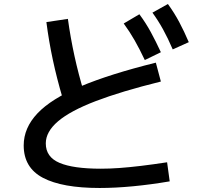

<svg xmlns="http://www.w3.org/2000/svg" viewBox="-20 -875 1040 956"><path d="M476 61Q290 61 194 10.5Q98 -40 98 -151Q98 -238 166.5 -310.5Q235 -383 380.5 -444.5Q526 -506 756 -563L781 -469Q583 -420 456.5 -371.5Q330 -323 269 -271Q208 -219 208 -161Q208 -93 276.5 -64Q345 -35 482 -35Q526 -35 574.5 -38.5Q623 -42 681.5 -49Q740 -56 812 -67L825 28Q731 44 642.5 52.5Q554 61 476 61ZM292 -386Q263 -484 243 -577.5Q223 -671 211 -765L318 -781Q331 -687 351 -595.5Q371 -504 399 -412ZM701 -576Q675 -631 650.5 -674Q626 -717 596 -758L674 -804Q706 -761 731 -715Q756 -669 781 -615ZM840 -629Q816 -685 792 -728.5Q768 -772 739 -812L816 -855Q848 -811 872.5 -765Q897 -719 920 -665Z"/></svg>

Font: M PLUS 2 Medium
Style: Regular
Weight: 500
Designer: Coji Morishita
Foundry: UNDERFOREST DESIGN
Version: Version 1.001